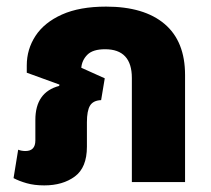

<svg xmlns="http://www.w3.org/2000/svg" viewBox="-20 -551 640 581"><path d="M114 10Q84 10 61 3.5Q38 -3 21 -12L35 -98Q45 -94 57 -94Q87 -94 87 -126V-188Q87 -272 159 -291L160 -295L61 -331V-353Q61 -402 87.5 -442.5Q114 -483 167.5 -507Q221 -531 301 -531Q416 -531 478 -478.5Q540 -426 540 -324V0H379V-315Q379 -402 298 -402Q261 -402 244.5 -385.5Q228 -369 226 -346L297 -314L286 -248Q262 -247 252.5 -231.5Q243 -216 243 -181V-107Q243 -44 206.5 -17Q170 10 114 10Z"/></svg>

Font: Noto Sans Thai UI SemCond ExtBd
Style: Regular
Weight: 800
Width: 4
Designer: Monotype Design Team
Foundry: Monotype Imaging Inc.
Version: Version 2.000